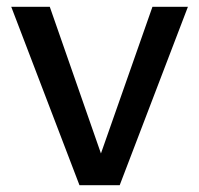

<svg xmlns="http://www.w3.org/2000/svg" viewBox="-20 -543 583 563"><path d="M331 0H213L13 -523H126L276 -93L427 -523H531Z"/></svg>

Font: Raleway
Style: Regular
Weight: 600
Designer: Matt McInerney, Pablo Impallari, Rodrigo Fuenzalida
Foundry: Matt McInerney, Pablo Impallari, Rodrigo Fuenzalida
Version: Version 1.000;PS 001.001;hotconv 1.0.56; ttfautohint (v1.5)